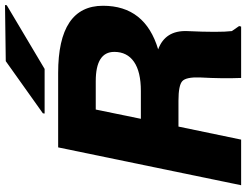

<svg xmlns="http://www.w3.org/2000/svg" viewBox="-128 -854 982 766"><g transform="rotate(-90 363.0 -471.0)"><path d="M642 -8 640 0H435Q432 -73 437 -164Q439 -219 422.5 -234.5Q406 -250 344 -250H241L189 0H7L158 -730H455Q723 -730 723 -551Q723 -383 549 -331Q625 -303 622 -216Q616 -86 622 -37ZM272 -400H383Q460 -400 499.5 -427.5Q539 -455 539 -506Q539 -580 422 -580H309ZM293 -784 294 -791 502 -939 726 -942 725 -935 471 -784Z"/></g></svg>

Font: Nacelle Heavy
Style: Italic
Weight: 800
Italic angle: -12°
Designer: Sora Sagano
Foundry: Sora Sagano
Version: Version 1.000;FEAKit 1.0